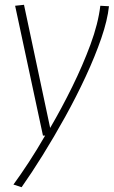

<svg xmlns="http://www.w3.org/2000/svg" viewBox="-20 -561 474 800"><path d="M398 -537 434 -535Q428 -477 402 -401.5Q376 -326 337 -242Q298 -158 251.5 -74Q205 10 158 85.5Q111 161 70 219L36 208Q66 167 100 115Q134 63 168 4H159L43 -537L80 -541L189 -28Q237 -110 281 -199.5Q325 -289 357 -375.5Q389 -462 398 -537Z"/></svg>

Font: Georama ExtraLight
Style: Italic
Weight: 200
Italic angle: -9°
Designer: Jean-Baptiste Levee
Foundry: Production Type
Version: Version 1.000